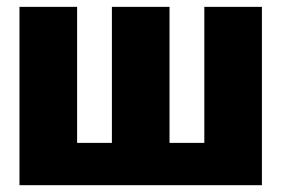

<svg xmlns="http://www.w3.org/2000/svg" viewBox="-20 -543 827 563"><path d="M748 0H37.1V-522.9H206.1V-124H308.1V-522.9H477.1V-124H579.1V-522.9H748Z"/></svg>

Font: LT Superior Black
Style: Regular
Weight: 900
Designer: Daniel Lyons
Foundry: LyonsType
Version: Version 2.005